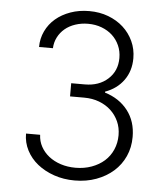

<svg xmlns="http://www.w3.org/2000/svg" viewBox="-52 -756 704 813"><g transform="rotate(5 300.0 -350.0)"><path d="M155 -540Q156 -565 167 -586.5Q178 -608 196.5 -623.5Q215 -639 240.5 -647.5Q266 -656 295 -656Q326 -656 352.5 -646Q379 -636 398 -618.5Q417 -601 428 -576.5Q439 -552 439 -523Q439 -468 401 -433.5Q363 -399 303 -399H245V-343H305Q340 -343 369 -332Q398 -321 419 -301.5Q440 -282 452 -255.5Q464 -229 464 -197Q464 -164 451.5 -135.5Q439 -107 416.5 -87Q394 -67 362.5 -55.5Q331 -44 294 -44Q260 -44 231 -53.5Q202 -63 180.5 -80Q159 -97 146.5 -120Q134 -143 133 -170H73Q73 -132 90 -99Q107 -66 137 -42Q167 -18 207.5 -4Q248 10 295 10Q345 10 387 -5.5Q429 -21 459.5 -48Q490 -75 507 -112.5Q524 -150 524 -195Q524 -261 488.5 -307Q453 -353 391 -372V-376Q441 -394 469.5 -433.5Q498 -473 498 -527Q498 -566 482.5 -599.5Q467 -633 440 -657.5Q413 -682 376 -696Q339 -710 295 -710Q252 -710 215.5 -697Q179 -684 152.5 -661.5Q126 -639 111 -607.5Q96 -576 96 -540Z"/></g></svg>

Font: CommitMonoV143 ExtLt
Style: Regular
Weight: 200
Monospace: yes
Designer: Eigil Nikolajsen
Foundry: Eigil Nikolajsen
Version: Version 1.143